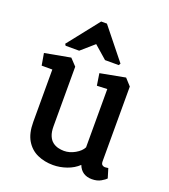

<svg xmlns="http://www.w3.org/2000/svg" viewBox="-129 -782 773 879"><g transform="rotate(20 258.0 -342.5)"><path d="M230 4Q188 4 153.5 -11.5Q119 -27 98.5 -61Q78 -95 78 -151V-406H26L16 -464L141 -487L172 -454V-164Q172 -136 179.5 -118Q187 -100 199.5 -90.5Q212 -81 226.5 -77.5Q241 -74 255 -74Q282 -74 308.5 -89Q335 -104 345 -124V-408L295 -406L286 -464L408 -487L438 -454V-90Q438 -77 444 -72.5Q450 -68 457 -68Q463 -68 467.5 -69Q472 -70 473 -70L487 -24Q481 -17 463 -6.5Q445 4 419 4Q395 4 378 -7Q361 -18 352 -41Q329 -19 296 -7.5Q263 4 230 4ZM98 -529 93 -537 213 -689H241L362 -538L357 -529H290L227 -584L164 -529Z"/></g></svg>

Font: Kreon Light
Style: Regular
Weight: 400
Version: Version 2.002